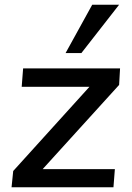

<svg xmlns="http://www.w3.org/2000/svg" viewBox="-20 -794 561 814"><path d="M29 0 36 -69 390 -460 402 -426H72L78 -504H489L485 -434L130 -43L120 -77H467L461 0ZM325 -569H258L371 -774H485Z"/></svg>

Font: Muli SemiBold
Style: Italic
Weight: 600
Italic angle: -4.541°
Designer: Vernon Adams
Foundry: Vernon Adams
Version: Version 2.100; ttfautohint (v1.8.1.43-b0c9)